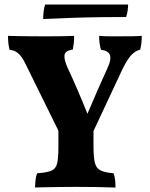

<svg xmlns="http://www.w3.org/2000/svg" viewBox="-20 -839 672 862"><path d="M399.8 -262.2V-184Q399.8 -132.8 406 -108Q412.2 -83.2 431.7 -73.8Q451.2 -64.4 490 -61Q495.4 -44.8 496.9 -30.5Q498.4 -16.2 498.4 3Q458.8 1.4 411.4 0.7Q364 0 319.2 0Q287.6 0 254.8 0.5Q222 1 191.6 1.5Q161.2 2 137 2.6Q137.6 -14.6 139.4 -30.9Q141.2 -47.2 146.6 -61Q189.4 -64 209.9 -72.4Q230.4 -80.8 236.3 -104.8Q242.2 -128.8 242.2 -179.4V-262.2ZM361.8 -169.6 283.2 -169 92.4 -556.4Q76.4 -588 60.2 -600.9Q44 -613.8 23.2 -615.4Q19.2 -630 17.6 -644.5Q16 -659 16 -678Q36 -677.4 62 -676.9Q88 -676.4 113.7 -676.2Q139.4 -676 158.4 -676Q177.4 -676 206.8 -676Q236.2 -676 265.5 -676.5Q294.8 -677 312.8 -678Q312.8 -658 311.2 -644.4Q309.6 -630.8 306.6 -616.2Q272.4 -611.6 269.6 -591.7Q266.8 -571.8 284 -533.6Q303.2 -493 327.5 -436.7Q351.8 -380.4 375.6 -320.6H369.4Q395.4 -382.6 418.8 -435.7Q442.2 -488.8 461.6 -531.2Q480.8 -571.8 473.5 -591.8Q466.2 -611.8 433.4 -615.4Q429.2 -630 427.2 -644Q425.2 -658 425.2 -678Q448.6 -676 473.8 -676Q499 -676 526.2 -676Q549.2 -676 572.2 -676.2Q595.2 -676.4 616.4 -678Q616.4 -658.4 614.5 -643.7Q612.6 -629 609.4 -616.2Q587.8 -611 569.2 -591.4Q550.6 -571.8 527 -522.6ZM555.2 -818.8Q555.2 -808.4 553.2 -792.8Q551.2 -777.2 546.2 -762.6Q498.4 -762.6 438.9 -762Q379.4 -761.4 312.4 -759.2Q245.4 -757 173.8 -753.6Q173.8 -768 175.8 -786.8Q177.8 -805.6 182.8 -818.8Z"/></svg>

Font: Vollkorn
Style: Regular
Weight: 400
Designer: Friedrich Althausen
Foundry: Friedrich Althausen
Version: Version 4.104